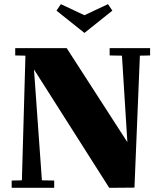

<svg xmlns="http://www.w3.org/2000/svg" viewBox="-20 -901 776 921"><path d="M700 -670V-635L651 -634L625 -1L504 0L143 -568L181 -36L240 -35V0H36V-35L85 -36L102 -634L53 -635V-670H300L591 -219L565 -634L506 -635V-670ZM251 -850 272 -881 385 -828 498 -881 519 -850 385 -743Z"/></svg>

Font: Rakkas
Style: Regular
Weight: 400
Designer: Zeynep Akay
Foundry: Zeynep Akay
Version: Version 2.000